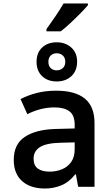

<svg xmlns="http://www.w3.org/2000/svg" viewBox="-20 -1073 640 1103"><path d="M239 10Q154 10 106.5 -33Q59 -76 59 -154Q59 -244 121.5 -286Q184 -328 294 -332L409 -335V-356Q409 -411 379 -433.5Q349 -456 293 -456Q253 -456 213.5 -446Q174 -436 137 -417L98 -504Q141 -526 191.5 -539Q242 -552 303 -552Q412 -552 467.5 -506.5Q523 -461 523 -366V0H429L416 -71H412Q375 -25 330.5 -7.5Q286 10 239 10ZM265 -87Q303 -87 336 -100.5Q369 -114 389 -142.5Q409 -171 409 -215V-255L328 -253Q246 -251 209.5 -228Q173 -205 173 -161Q173 -122 197.5 -104.5Q222 -87 265 -87ZM306 -605Q254 -605 222 -635.5Q190 -666 190 -718Q190 -770 222 -800Q254 -830 306 -830Q356 -830 389.5 -800Q423 -770 423 -719Q423 -666 390 -635.5Q357 -605 306 -605ZM306 -669Q327 -669 341 -682Q355 -695 355 -718Q355 -741 341 -754Q327 -767 306 -767Q285 -767 271.5 -754Q258 -741 258 -718Q258 -695 271 -682Q284 -669 306 -669ZM247 -906Q269 -936 297.5 -978Q326 -1020 345 -1053H485V-1043Q470 -1025 442.5 -997Q415 -969 384.5 -940.5Q354 -912 329 -893H247Z"/></svg>

Font: Noto Sans Mono SemiBold
Style: Regular
Weight: 600
Designer: Monotype Design Team
Foundry: Monotype Imaging Inc.
Version: Version 2.014; ttfautohint (v1.8.4.7-5d5b)